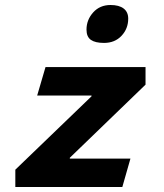

<svg xmlns="http://www.w3.org/2000/svg" viewBox="-20 -744 654 764"><path d="M394 -573.2Q358.9 -573.2 341.6 -585.4Q324.2 -597.7 324.2 -626Q324.2 -665 350.8 -694.6Q377.4 -724.1 419.9 -724.1Q453.6 -724.1 471.9 -710.2Q490.2 -696.3 490.2 -669.9Q490.2 -629.9 463.6 -601.6Q437 -573.2 394 -573.2ZM41 0V-68.8L344.2 -360.8V-363.8H127.9L161.1 -477.1H559.1V-407.2L257.8 -116.2V-112.8H499L466.8 0Z"/></svg>

Font: IntelOne Mono Bold
Style: Italic
Weight: 700
Italic angle: -16°
Designer: Fred Shallcrass
Foundry: Frere-Jones Type LLC
Version: Version 1.200;hotconv 1.1.0;makeotfexe 2.6.0;FJTRelease1.2